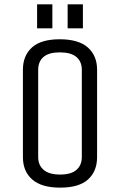

<svg xmlns="http://www.w3.org/2000/svg" viewBox="-20 -845 550 880"><path d="M425 -125Q425 -60 383.5 -22.5Q342 15 256 15Q170 15 127.5 -22.5Q85 -60 85 -125V-525Q85 -590 126.5 -627.5Q168 -665 254 -665Q340 -665 382.5 -627.5Q425 -590 425 -525ZM355 -525Q355 -563 330 -584Q305 -605 254 -605Q204 -605 179.5 -584Q155 -563 155 -525V-125Q155 -88 180 -66.5Q205 -45 256 -45Q306 -45 330.5 -66.5Q355 -88 355 -125ZM150 -715V-825H220V-715ZM290 -715V-825H360V-715Z"/></svg>

Font: Unica One
Style: Regular
Weight: 400
Designer: Eduardo Rodriguez Tunni
Foundry: Eduardo Rodriguez Tunni
Version: Version 2.000; ttfautohint (v1.8.4.7-5d5b);gftools[0.9.23]